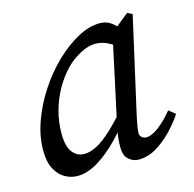

<svg xmlns="http://www.w3.org/2000/svg" viewBox="-82 -581 685 678"><g transform="rotate(-15 261.0 -242.5)"><path d="M122 13Q98 13 76.5 1Q55 -11 41 -37Q27 -63 27 -105Q27 -157 46.5 -211Q66 -265 98.5 -314.5Q131 -364 171.5 -403Q212 -442 254.5 -465Q297 -488 336 -488Q358 -488 374.5 -477Q391 -466 404.5 -447.5Q418 -429 431 -406L394 -380Q375 -396 351 -409Q327 -422 301 -422Q285 -422 266.5 -415Q248 -408 228.5 -395.5Q209 -383 191 -364Q167 -339 147.5 -305Q128 -271 116.5 -230.5Q105 -190 105 -146Q105 -100 121.5 -78Q138 -56 165 -56Q186 -56 210.5 -68.5Q235 -81 267.5 -111Q300 -141 343 -192L355 -170H352Q317 -118 277 -76.5Q237 -35 197.5 -11Q158 13 122 13ZM345 13Q325 13 309 -1Q293 -15 293 -45Q293 -60 294 -72.5Q295 -85 297.5 -98.5Q300 -112 303 -128L304 -133L371 -443L378 -449L439 -498L457 -489L377 -135Q373 -116 370.5 -101Q368 -86 368 -78Q368 -68 375 -62Q382 -56 392 -56Q411 -56 437.5 -76Q464 -96 490 -128L514 -109Q495 -80 468 -52Q441 -24 410 -5.5Q379 13 345 13Z"/></g></svg>

Font: Source Serif 4
Style: Italic
Weight: 400
Italic angle: -12°
Designer: Frank Grießhammer
Foundry: Adobe Systems Incorporated
Version: Version 4.004;hotconv 1.0.116;makeotfexe 2.5.65601